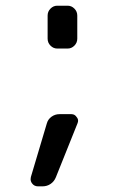

<svg xmlns="http://www.w3.org/2000/svg" viewBox="-20 -575 425 683"><path d="M183.6 -402.3Q169.9 -402.3 159.7 -412.6Q149.4 -422.9 149.4 -437.5V-519.5Q149.4 -534.2 159.7 -544.4Q169.9 -554.7 183.6 -554.7H220.7Q234.4 -554.7 244.6 -544.4Q254.9 -534.2 254.9 -519.5V-437.5Q254.9 -422.9 244.6 -412.6Q234.4 -402.3 220.7 -402.3ZM146.5 -135.7Q150.4 -150.4 163.1 -159.7Q175.8 -168.9 191.4 -168.9H234.4Q246.1 -168.9 252.9 -158.2Q257.8 -152.3 257.8 -145.5Q257.8 -141.6 255.9 -136.7L178.7 55.7Q172.9 70.3 160.2 79.1Q147.5 87.9 130.9 87.9H115.2Q101.6 87.9 93.8 77.1Q88.9 70.3 88.9 62.5Q88.9 58.6 89.8 54.7Z"/></svg>

Font: Gen Jyuu GothicL Regular
Style: Regular
Weight: 400
Designer: [Source Han Sans]
Ryoko NISHIZUKA  (kana & ideographs); Paul D. Hunt (Latin, Greek & Cyrillic); Wenlong ZHANG  (bopomofo
Version: Version 1.002.20150607